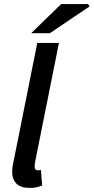

<svg xmlns="http://www.w3.org/2000/svg" viewBox="-20 -918 462 948"><path d="M129 10Q82 10 61 -11.5Q40 -33 40 -70Q40 -81 41.5 -93Q43 -105 47 -121L164 -706H271L153 -117Q152 -109 151.5 -104Q151 -99 151 -94Q151 -77 167 -77Q170 -77 173 -77.5Q176 -78 182 -79L188 -2Q175 3 160.5 6.5Q146 10 129 10ZM134 -754 282 -898H415L422 -886L226 -754Z"/></svg>

Font: Source Sans 3 SemiBold
Style: Italic
Weight: 600
Italic angle: -11°
Designer: Paul D. Hunt
Foundry: Adobe
Version: Version 3.046;hotconv 1.0.118;makeotfexe 2.5.65603